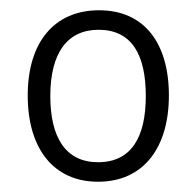

<svg xmlns="http://www.w3.org/2000/svg" viewBox="-20 -743 381 374"><path d="M309 -557C309 -659 261 -723 173 -723C86 -723 34 -661 34 -557C34 -454 84 -389 171 -389C260 -389 309 -456 309 -557ZM78 -556C78 -641 112 -685 172 -685C237 -685 264 -636 264 -556C264 -476 236 -427 171 -427C108 -427 78 -475 78 -556Z"/></svg>

Font: Noto Sans Gujarati SemiCondensed Light
Style: Regular
Weight: 300
Width: 4
Designer: Jelle Bosma - Monotype Design Team, Universal Thirst
Foundry: Monotype Imaging Inc.
Version: Version 2.106